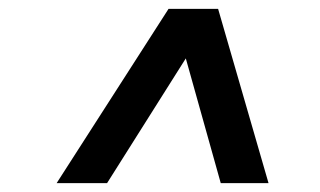

<svg xmlns="http://www.w3.org/2000/svg" viewBox="-20 -707 724 434"><path d="M108 -293 361 -687H473L587 -293H479L400 -575L222 -293Z"/></svg>

Font: Archivo SemiExpanded
Style: Bold Italic
Weight: 700
Width: 6
Italic angle: -10°
Designer: Hector Gatti
Foundry: Omnibus-Type
Version: Version 2.001